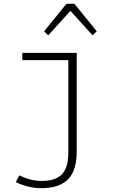

<svg xmlns="http://www.w3.org/2000/svg" viewBox="-20 -757 640 1006"><path d="M194 229Q160 229 125 220Q90 211 63 197L81 162Q105 174 135.5 182.5Q166 191 197 191Q239 191 266.5 180.5Q294 170 309.5 150.5Q325 131 331.5 103.5Q338 76 338 43V-442H97V-480H382V37Q382 81 372.5 116.5Q363 152 341.5 177Q320 202 284 215.5Q248 229 194 229ZM233 -572 211 -593 328 -737H370L487 -593L465 -572L351 -698H347Z"/></svg>

Font: Source Code Pro Light
Style: Regular
Weight: 300
Monospace: yes
Designer: Paul D. Hunt, Teo Tuominen
Foundry: Adobe Systems Incorporated
Version: Version 2.030;PS 1.000;hotconv 16.6.51;makeotf.lib2.5.65220